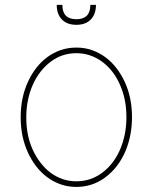

<svg xmlns="http://www.w3.org/2000/svg" viewBox="-20 -747 620 779"><path d="M93.8 -415.8Q107.6 -446 127.3 -471.4Q147 -496.8 171.7 -515.1Q196.4 -533.4 226 -543.7Q255.7 -554 289.8 -554Q323.9 -554 353.5 -543.5Q383.2 -533 408 -514.6Q432.9 -496.1 452.4 -470.7Q471.9 -445.3 485.8 -415.5Q515.6 -351.6 515.6 -271.3Q515.6 -236.2 509.2 -201.5Q502.8 -166.9 489.5 -134.9Q476.2 -103 455.3 -75.1Q434.3 -47.2 405.2 -25.9Q354 11.4 289.8 11.4Q255.7 11.4 226 0.9Q196.4 -9.6 171.5 -28.1Q146.7 -46.5 127.1 -71.9Q107.6 -97.3 93.8 -127.1Q63.9 -191.1 63.9 -271.3Q63.9 -351.6 93.8 -415.8ZM113.3 -138.5Q126.8 -109.4 145.2 -85.8Q163.7 -62.1 186.1 -45.6Q208.5 -29.1 234.6 -20.2Q260.7 -11.4 289.8 -11.4Q347.7 -11.4 393.8 -45.5Q416.9 -62.5 435.2 -85.9Q453.5 -109.4 466.3 -138.3Q479 -167.3 486 -200.8Q492.9 -234.4 492.9 -271.3Q492.9 -308.9 486.3 -341.4Q479.8 -373.9 466.3 -404.1Q453.5 -433.6 435 -457Q416.5 -480.5 393.8 -497Q371.1 -513.5 344.8 -522.4Q318.5 -531.2 289.8 -531.2Q232.2 -531.2 186.4 -497.2Q163.4 -480.1 144.9 -456.5Q126.4 -432.9 113.5 -403.9Q100.5 -375 93.6 -341.6Q86.6 -308.2 86.6 -271.3Q86.6 -233.7 93 -201.2Q99.4 -168.7 113.3 -138.5ZM210.2 -727.3H233Q233 -669 289.8 -669Q346.6 -669 346.6 -727.3H369.3Q369.3 -689.6 348.4 -668Q327.4 -646.3 289.8 -646.3Q252.1 -646.3 231.2 -668Q210.2 -689.6 210.2 -727.3Z"/></svg>

Font: Inter P Thin
Style: Regular
Weight: 100
Designer: Rasmus Andersson
Foundry: rsms
Version: Version 3.018;git-588b23468